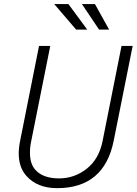

<svg xmlns="http://www.w3.org/2000/svg" viewBox="-20 -944 693 974"><path d="M269.5 10.5Q169.5 10.5 114 -51.5Q75.5 -94.5 75 -164.5Q75 -194.5 82 -229L178 -711H235L138.5 -229Q131.5 -196 132 -168.5Q132 -115 157.5 -84.5Q196.5 -39 279.5 -39Q358 -39 420.2 -88.2Q482.5 -137.5 500.5 -229L596.5 -711H653Q605 -470.5 556.8 -230Q508.5 10.5 269.5 10.5ZM422.5 -794H366L255 -923.5H327ZM533.5 -794H482.5L395.5 -923.5H461.5Z"/></svg>

Font: Roberto Sans Light
Style: Italic
Weight: 300
Italic angle: -11°
Designer: Google
Version: Version 1.00;June 11, 2020;FontCreator 12.0.0.2522 64-bit; t